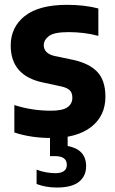

<svg xmlns="http://www.w3.org/2000/svg" viewBox="-20 -576 488 816"><path d="M199 10.5Q156.5 10.5 116.8 4.8Q77 -1 41 -13V-129.5Q115.5 -105.5 196.5 -105.5Q246 -105.5 266.8 -120.2Q287.5 -135 287.5 -160.5Q287.5 -181.5 276.5 -192.2Q265.5 -203 241 -208.5L162 -225.5Q25.5 -254.5 25.5 -382.5Q25.5 -460.5 85.5 -508Q145.5 -555.5 265.5 -555.5Q302.5 -555.5 336.2 -551.5Q370 -547.5 398 -540V-423.5Q338.5 -439.5 271.5 -439.5Q210 -439.5 188 -422.8Q166 -406 166 -384Q166 -349 212 -338L291.5 -321.5Q359.5 -306.5 393.8 -270.2Q428 -234 428 -165Q428 -83.5 367.5 -36.5Q307 10.5 199 10.5ZM221.5 221Q175 221 135.5 206V145Q155.5 153 176.8 156.5Q198 160 214.5 160Q264 160 264 124.5Q264 87.5 213.5 87.5H192.5V-10H267.5V44.5Q346 59 346 130.5Q346 172 315.8 196.5Q285.5 221 221.5 221Z"/></svg>

Font: Encode Sans SemiCondensed SemiCondensed
Style: Bold
Weight: 700
Width: 4
Designer: Multiple Designers
Foundry: Impallari Type
Version: Version 3.000; ttfautohint (v1.8.3) -l 8 -r 50 -G 200 -x 14 